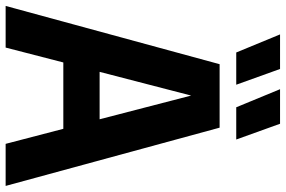

<svg xmlns="http://www.w3.org/2000/svg" viewBox="-182 -806 989 664"><g transform="rotate(90 312.0 -474.5)"><path d="M1 0 202.5 -740H422L623.5 0H478L426 -199.5H196.5L145 0ZM229 -325H393L311 -641.5ZM351.5 -797.5 289 -949H408.5L463 -797.5ZM162 -797.5 99.5 -949H219L273.5 -797.5Z"/></g></svg>

Font: Encode Sans Condensed Condensed
Style: Bold
Weight: 700
Width: 3
Designer: Multiple Designers
Foundry: Impallari Type
Version: Version 3.000; ttfautohint (v1.8.3) -l 8 -r 50 -G 200 -x 14 